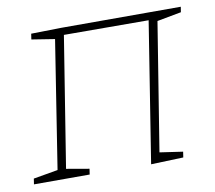

<svg xmlns="http://www.w3.org/2000/svg" viewBox="-64 -596 751 672"><g transform="rotate(-10 311.5 -260.5)"><path d="M619 -523 616 -504 530 -488 457 -34 539 -22 536 -2 421 2 500 -496 199 -497 125 -34 206 -20 203 0H5L8 -20L95 -35L166 -488L84 -501L87 -521L195 -523Z"/></g></svg>

Font: Bitter Pro ExtraLight
Style: Italic
Weight: 275
Italic angle: -9°
Designer: Sol Matas, and Bitter project Authors
Foundry: Sol Matas
Version: Version 1.010